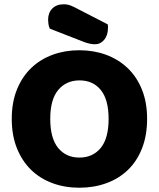

<svg xmlns="http://www.w3.org/2000/svg" viewBox="-20 -860 743 898"><path d="M35 -304Q35 -382 59.5 -442Q84 -502 126.5 -542.5Q169 -583 226.5 -604Q284 -625 351 -625Q418 -625 475.5 -604Q533 -583 576 -542.5Q619 -502 643.5 -442Q668 -382 668 -304Q668 -226 644 -165.5Q620 -105 577.5 -64.5Q535 -24 477 -3Q419 18 351 18Q283 18 225 -3.5Q167 -25 125 -66Q83 -107 59 -167Q35 -227 35 -304ZM215 -304Q215 -213 252 -168Q289 -123 351 -123Q414 -123 451 -168Q488 -213 488 -304Q488 -394 451.5 -439Q415 -484 352 -484Q290 -484 252.5 -439.5Q215 -395 215 -304ZM213 -726Q208 -737 206.5 -748Q205 -759 205 -768Q205 -800 224.5 -820Q244 -840 278 -840Q296 -840 312 -833.5Q328 -827 348 -816L484 -746Q485 -742 485 -738Q485 -734 485 -730Q485 -695 467.5 -674Q450 -653 424 -653Q399 -653 367 -666Z"/></svg>

Font: Baloo Tamma
Style: Regular
Weight: 400
Designer: Divya Kowshik and Ek Type
Foundry: Ek Type
Version: Version 1.007;PS 1.000;hotconv 1.0.88;makeotf.lib2.5.647800